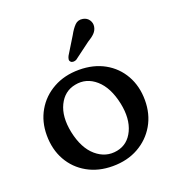

<svg xmlns="http://www.w3.org/2000/svg" viewBox="-131 -809 847 925"><g transform="rotate(-20 293.0 -346.5)"><path d="M294.5 -480Q368.5 -480 424.8 -448.8Q481 -417.5 512.5 -361.8Q544 -306 544 -234Q544 -163 511.8 -107.5Q479.5 -52 422.5 -20Q365.5 12 290.5 12Q217 12 160.8 -19.8Q104.5 -51.5 73 -107.5Q41.5 -163.5 41.5 -236.5Q41.5 -306 73.5 -361.2Q105.5 -416.5 162.8 -448.2Q220 -480 294.5 -480ZM334.5 -50.5Q392 -61.5 418.8 -119Q445.5 -176.5 428.5 -258.5Q410 -346 361.8 -388.2Q313.5 -430.5 253.5 -418.5Q195.5 -407.5 168 -351Q140.5 -294.5 157.5 -211Q176 -123 225.2 -81Q274.5 -39 334.5 -50.5ZM324 -647Q339.5 -675.5 355.8 -692Q372 -708.5 397 -704Q417.5 -700 427.8 -684.2Q438 -668.5 435 -650.5Q432 -632.5 419 -619Q406 -605.5 383 -592L299 -529.5Q292 -526 283.8 -526Q275.5 -526 270.5 -531Q264.5 -537 265.8 -544.8Q267 -552.5 271 -560.5Z"/></g></svg>

Font: Fraunces 9pt S100
Style: Regular
Weight: 400
Version: Version 1.000; ttfautohint (v1.8.3)